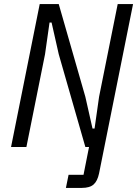

<svg xmlns="http://www.w3.org/2000/svg" viewBox="-20 -718 670 938"><path d="M34 0 174 -698H267L397 -245L432 -90H442L464 -245L555 -698H630L464 129Q456 167 437 183.5Q418 200 380 200H302L315 136H388L415 0H397L267 -453L232 -608H222L200 -453L109 0Z"/></svg>

Font: IBM Plex Sans Condensed
Style: Italic
Weight: 400
Width: 3
Italic angle: -11°
Designer: Mike Abbink, Paul van der Laan, Pieter van Rosmalen
Foundry: Bold Monday
Version: Version 1.3